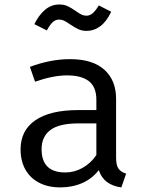

<svg xmlns="http://www.w3.org/2000/svg" viewBox="-20 -811 655 843"><path d="M489.7 -117.9Q489.7 -86.2 500 -71Q510.3 -55.9 533.8 -48.7L512.8 11.8Q434.9 1.5 413.8 -64.1Q385.1 -26.7 341.3 -7.4Q297.4 11.8 244.6 11.8Q191.3 11.8 151.8 -8.7Q112.3 -29.2 91.3 -66.9Q70.3 -104.6 70.3 -154.9Q70.3 -238.5 135.4 -283.1Q200.5 -327.7 323.6 -327.7H403.1V-372.8Q403.1 -429.2 370.3 -454.6Q337.4 -480 274.4 -480Q213.3 -480 133.8 -452.3L111.3 -517.4Q201.5 -551.3 287.7 -551.3Q386.7 -551.3 438.2 -504.9Q489.7 -458.5 489.7 -376.9ZM403.1 -130.3V-269.2H325.1Q239.5 -269.2 201 -240Q162.6 -210.8 162.6 -155.9Q162.6 -53.8 266.7 -53.8Q306.7 -53.8 342.8 -74.1Q379 -94.4 403.1 -130.3ZM288.2 -703.6Q272.3 -714.9 261.8 -720Q251.3 -725.1 240 -725.1Q223.6 -725.1 211.3 -713.6Q199 -702.1 185.6 -677.4L130.8 -705.1Q150.3 -744.6 177.7 -767.9Q205.1 -791.3 240.5 -791.3Q261 -791.3 276.7 -784.1Q292.3 -776.9 311.8 -763.1Q328.2 -751.8 337.9 -746.9Q347.7 -742.1 359.5 -742.1Q374.4 -742.1 386.9 -752.8Q399.5 -763.6 413.8 -787.2L468.2 -759.5Q448.7 -717.4 421 -696.4Q393.3 -675.4 359.5 -675.4Q340 -675.4 324.6 -682.6Q309.2 -689.7 288.2 -703.6Z"/></svg>

Font: Fira Code
Style: Regular
Weight: 400
Designer: Carrois Corporate, Edenspiekermann AG, Nikita Prokopov
Foundry: Carrois Corporate, Edenspiekermann AG, Nikita Prokopov
Version: Version 5.002